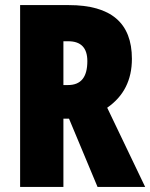

<svg xmlns="http://www.w3.org/2000/svg" viewBox="-20 -734 590 754"><path d="M250 -714H59V0H229V-268H251L363 0H550L401 -311C466 -356 498 -420 498 -503C498 -644 416 -714 250 -714ZM248 -572C298 -572 323 -546 323 -494C323 -431 298 -400 247 -400H229V-572Z"/></svg>

Font: Noto Sans Telugu ExtraCondensed Black
Style: Regular
Weight: 900
Width: 2
Designer: Jelle Bosma - Monotype Design Team
Foundry: Monotype Imaging Inc.
Version: Version 2.005